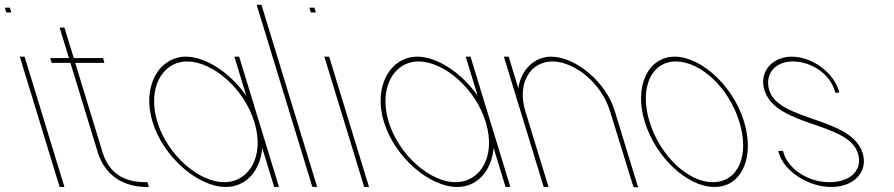

<svg xmlns="http://www.w3.org/2000/svg" viewBox="-175 -789 3723 800"><path d="M-138.8 -737H-148.8L-154.9 -757H-144.9H-143.9H-133.9L-127.8 -737H-137.8ZM-89.5 -543 -92.6 -553H-72.6L-69.5 -543L90.4 -20L93.4 -10H73.4L70.4 -20Z M138.4 -527 253.1 -152C278.8 -71 338.4 -30 429.4 -30H439.4L445.5 -10H435.5C336.5 -10 261.9 -61 233.1 -152L118.4 -527H50.4H40.4L34.3 -547H44.3H112.3L76.5 -664L73.5 -674H93.5L96.5 -664L132.3 -547H244.3H254.3L260.4 -527H250.4Z M460.6 -281C415 -430 487.7 -552 599.4 -553C682.5 -553 785 -485.1 851.3 -389.8L804.5 -543L801.4 -553H821.4L824.5 -543L903.4 -285C903.8 -283.7 904.2 -282.3 904.6 -281L984.4 -20L987.4 -10H967.4L964.4 -20L917.6 -172.9C909.9 -77.3 849.5 -9.3 765.4 -10C651.4 -10 505.8 -133 460.6 -281ZM480.6 -281C523.4 -141 655.6 -29 759.3 -30C863.1 -30 927.4 -137.8 885.9 -276.7L884.6 -281C841.5 -422 710.8 -532 605.5 -533C501.5 -533 437.5 -422 480.6 -281Z M897.5 -759 894.4 -769H914.4L917.5 -759L1143.4 -20L1146.4 -10H1126.4L1123.4 -20Z M1130.2 -737H1120.2L1114.1 -757H1124.1H1125.1H1135.1L1141.2 -737H1131.2ZM1179.5 -543 1176.4 -553H1196.4L1199.5 -543L1359.4 -20L1362.4 -10H1342.4L1339.4 -20Z M1424.6 -281C1379 -430 1451.7 -552 1563.4 -553C1646.5 -553 1749 -485.1 1815.3 -389.8L1768.5 -543L1765.4 -553H1785.4L1788.5 -543L1867.4 -285C1867.8 -283.7 1868.2 -282.3 1868.6 -281L1948.4 -20L1951.4 -10H1931.4L1928.4 -20L1881.6 -172.9C1873.9 -77.3 1813.5 -9.3 1729.4 -10C1615.4 -10 1469.8 -133 1424.6 -281ZM1444.6 -281C1487.4 -141 1619.6 -29 1723.3 -30C1827.1 -30 1891.4 -137.8 1849.9 -276.7L1848.6 -281C1805.5 -422 1674.8 -532 1569.5 -533C1465.5 -533 1401.5 -422 1444.6 -281Z M1984.8 -420.9C1995.3 -498.1 2051.3 -552.3 2120.9 -553C2221.3 -553 2350.1 -449 2386.7 -326L2480.2 -20L2484.6 -9H2465.6L2461.5 -19L2366.7 -326C2331.2 -442 2220.7 -532 2127 -533C2034.5 -533 1978.4 -442 2013.8 -326L2016.9 -316L2107.4 -20L2110.4 -10H2090.4L2087.4 -20L1996.9 -316L1993.8 -326L1927.5 -543L1924.4 -553H1944.4L1947.5 -543Z M2511.3 -282C2466 -430 2525.2 -552 2635.4 -553C2747.6 -553 2881.3 -429 2925.3 -282C2970.8 -133 2914.8 -9 2801.4 -10C2689.2 -10 2556.8 -133 2511.3 -282ZM2531.3 -282C2574.4 -141 2691.9 -29 2795.3 -30C2899.9 -30 2949.7 -140 2905.3 -282C2862.5 -422 2746.4 -532 2641.5 -533C2537.8 -533 2488.5 -422 2531.3 -282Z M3319.2 -413 3322.3 -403H3305.3L3302.2 -413C3281.7 -480 3208.1 -532 3129.5 -533C3052.2 -533 3010.9 -479 3030.2 -413C3070.3 -282 3373.9 -303 3419.6 -150C3443.2 -73 3381.8 -9 3287.9 -10C3195.2 -10 3094.2 -73 3070.6 -150L3067.6 -160H3087.6L3090.6 -150C3111.1 -83 3195.4 -29 3281.8 -30C3369.4 -30 3421.4 -82 3399.6 -150C3359.3 -282 3058.3 -259 3010.2 -413C2986.7 -490 3042.1 -552 3123.4 -553C3205.9 -553 3295.7 -490 3319.2 -413Z"/></svg>

Font: Nordica Plus
Style: NordicaClassicUltLtCondOpObl
Weight: 300
Version: Version 1.01